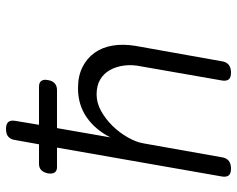

<svg xmlns="http://www.w3.org/2000/svg" viewBox="-95 -685 790 640"><g transform="rotate(-90 300.0 -365.0)"><path d="M63 -570Q50 -570 45 -578Q40 -586 42 -600Q45 -614 52.5 -622Q60 -630 74 -630H139L153 -708Q155 -724 164 -732Q173 -740 190 -740Q207 -740 213.5 -732Q220 -724 217 -708L204 -630H331Q345 -630 350.5 -622Q356 -614 353 -600Q351 -586 342.5 -578Q334 -570 320 -570H193L162 -392Q188 -443 229.5 -471.5Q271 -500 326 -500Q366 -500 395.5 -485.5Q425 -471 443.5 -445.5Q462 -420 468 -385Q474 -350 467 -308L416 -22Q414 -6 404.5 2Q395 10 378 10Q361 10 355 2Q349 -6 352 -22L399 -291Q405 -320 401.5 -346.5Q398 -373 386.5 -393.5Q375 -414 355 -426Q335 -438 305 -438Q277 -438 250 -423Q223 -408 200.5 -385Q178 -362 162 -334Q146 -306 142 -281L96 -22Q94 -6 84.5 2Q75 10 58 10Q41 10 35 2Q29 -6 32 -22L128 -570Z"/></g></svg>

Font: Maple Mono ExtraLight
Style: Italic
Weight: 275
Italic angle: -10°
Monospace: yes
Designer: subframe7536
Version: Version 7.000